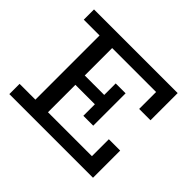

<svg xmlns="http://www.w3.org/2000/svg" viewBox="-155 -893 1100 1100"><g transform="rotate(45 394.5 -343.0)"><path d="M713.9 -465.8H622.1V-603H266.1V-380.9H423.8V-474.1H503.9V-211.9H423.8V-305.2H266.1V-83H622.1V-220.2H713.9V0H36.1V-83H164.1V-603H36.1V-686H713.9Z"/></g></svg>

Font: BioRhyme
Style: Regular
Weight: 400
Designer: Aoife Mooney
Foundry: Aoife Mooney Type
Version: Version 1.500;PS 001.500;hotconv 1.0.88;makeotf.lib2.5.64775